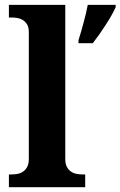

<svg xmlns="http://www.w3.org/2000/svg" viewBox="-20 -780 502 800"><path d="M28.8 -53.2Q40 -53.2 52.5 -55.4Q64.9 -57.6 75.4 -64.5Q85.9 -71.3 93 -84Q100.1 -96.7 100.1 -118.2V-646Q100.1 -666 93 -678Q85.9 -689.9 75.2 -696.5Q64.5 -703.1 52 -705.1Q39.6 -707 28.8 -707H17.1V-759.8H252V-118.2Q252 -96.7 259 -84Q266.1 -71.3 276.6 -64.5Q287.1 -57.6 299.8 -55.4Q312.5 -53.2 323.2 -53.2H335V0H17.1V-53.2ZM307.1 -612.8Q312 -627.9 317.4 -646.5Q322.8 -665 328.1 -684.8Q333.5 -704.6 338.1 -723.9Q342.8 -743.2 345.7 -759.8H461.9V-750Q455.1 -734.4 444.1 -715.1Q433.1 -695.8 419.9 -675.5Q406.7 -655.3 393.1 -635.7Q379.4 -616.2 366.7 -600.1H307.1Z"/></svg>

Font: Droids
Style: b
Weight: 700
Foundry: Ascender Corporation
Version: Version 1.00 build 113